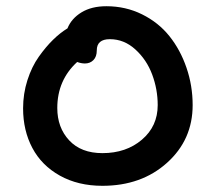

<svg xmlns="http://www.w3.org/2000/svg" viewBox="-20 -643 692 617"><path d="M309.1 -45.9Q231 -45.9 172.4 -78.6Q113.8 -111.3 84 -167.5Q54.2 -223.6 54.2 -294.9Q54.2 -341.8 68.1 -385.3Q82 -428.7 104.7 -460.7Q127.4 -492.7 150.4 -515.1Q173.3 -537.6 196.8 -551.8Q209.5 -583.5 241.9 -603.3Q274.4 -623 321.8 -623Q383.8 -623 436.5 -596.9Q489.3 -570.8 524.4 -526.9Q559.6 -482.9 579.3 -425.3Q599.1 -367.7 599.1 -305.2Q599.1 -193.8 516.8 -119.9Q434.6 -45.9 309.1 -45.9ZM164.1 -295.9Q164.1 -232.9 202.4 -191.9Q240.7 -150.9 309.1 -150.9Q385.3 -150.9 436 -194.1Q486.8 -237.3 486.8 -305.2Q486.8 -356 469 -403.6Q451.2 -451.2 415 -484.1Q378.9 -517.1 333 -517.1Q291 -517.1 291 -481Q291 -460.9 280.3 -450Q269.5 -439 252.9 -439Q241.2 -439 228 -443.8Q164.1 -385.3 164.1 -295.9Z"/></svg>

Font: Shantell Sans Irregular
Style: Regular
Weight: 500
Designer: Stephen Nixon, Anya Danilova, Shantell Martin
Foundry: Arrow Type
Version: Version 1.006;[9816181b4]